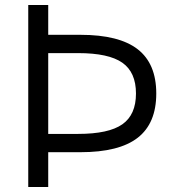

<svg xmlns="http://www.w3.org/2000/svg" viewBox="-20 -750 678 770"><path d="M133.3 -139.6V-213H293.7Q415.6 -213 470.5 -251.4Q525.3 -289.7 525.3 -375Q525.3 -460.3 470.5 -498.6Q415.6 -537 293.7 -537H133.3V-610.4H302.4Q457.7 -610.4 532.2 -552.5Q606.7 -494.7 606.7 -375Q606.7 -255.3 532.2 -197.5Q457.7 -139.6 302.4 -139.6ZM93.3 0V-730H173.4V0Z"/></svg>

Font: M PLUS 1 Thin
Style: Regular
Weight: 100
Designer: Coji Morishita
Foundry: UNDERFOREST DESIGN
Version: Version 1.001